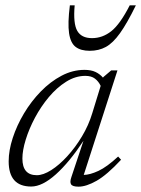

<svg xmlns="http://www.w3.org/2000/svg" viewBox="-20 -690 530 720"><path d="M248 -27 293 -162Q240.5 -82 189.5 -36.2Q138.5 9.5 97 9.5Q12.5 9.5 12.5 -85Q12.5 -126 27.8 -172.8Q43 -219.5 70 -264.8Q97 -310 133 -347Q169 -384 210.8 -406Q252.5 -428 297 -428Q321.5 -428 338 -420.2Q354.5 -412.5 366.5 -398.5L367 -400.5L397 -426H420.5L294 -34Q317.5 -34.5 349.2 -49.2Q381 -64 423 -103L434 -91Q381 -34 342.2 -12Q303.5 10 274.5 10Q252 10 246.5 1.2Q241 -7.5 248 -27ZM64 -95.5Q64 -33 118 -33Q142 -33 172 -52Q202 -71 232.2 -104Q262.5 -137 287.5 -178.8Q312.5 -220.5 326 -265.5L357.5 -368Q349.5 -385 336 -395.2Q322.5 -405.5 300 -405.5Q263 -405.5 228 -383.5Q193 -361.5 163.2 -326Q133.5 -290.5 111.2 -248.8Q89 -207 76.5 -166.5Q64 -126 64 -95.5ZM325 -547Q364.5 -547 397.5 -573.2Q430.5 -599.5 466.5 -670H489.5Q456.5 -602.5 430 -565.5Q403.5 -528.5 377 -514Q350.5 -499.5 316.5 -499.5Q283 -499.5 263.8 -514Q244.5 -528.5 239 -565.5Q233.5 -602.5 242 -670H260Q254 -601.5 269.8 -574.2Q285.5 -547 325 -547Z"/></svg>

Font: Newsreader Text Light
Style: Italic
Weight: 300
Italic angle: -17°
Designer: Hugues Gentile
Foundry: Production Type
Version: Version 1.001